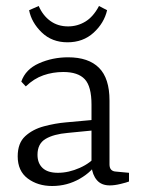

<svg xmlns="http://www.w3.org/2000/svg" viewBox="-20 -612 473 640"><path d="M154 8Q106 8 72.5 -17Q39 -42 39 -91Q39 -135 64 -158Q89 -181 126.5 -191Q164 -201 199 -204L298 -213V-178L206 -169Q159 -165 132 -149Q105 -133 105 -96Q105 -68 122 -52Q139 -36 173 -36Q209 -36 246 -52.5Q283 -69 301 -94L309 -78Q289 -41 246.5 -16.5Q204 8 154 8ZM51 -340Q65 -381 110 -401Q155 -421 207 -421Q275 -421 310 -386Q345 -351 345 -277V-64Q345 -41 367 -40L410 -36V-7Q403 -4 382.5 1Q362 6 346 6Q318 6 303 -11.5Q288 -29 285 -58V-263Q285 -324 262.5 -348Q240 -372 191 -372Q156 -372 124.5 -361Q93 -350 66 -324ZM205 -471Q153 -471 119 -504Q85 -537 77 -578L109 -592Q123 -560 148 -542Q173 -524 207 -524Q238 -524 264.5 -540Q291 -556 310 -592L337 -578Q327 -535 292 -503Q257 -471 205 -471Z"/></svg>

Font: Yrsa Light
Style: Regular
Weight: 300
Designer: Anna Giedrys (Yrsa+Rasa design), David Brezina (Yrsa art-direction, Rasa art-direction, design)
Foundry: Rosetta Type Foundry
Version: Version 2.004